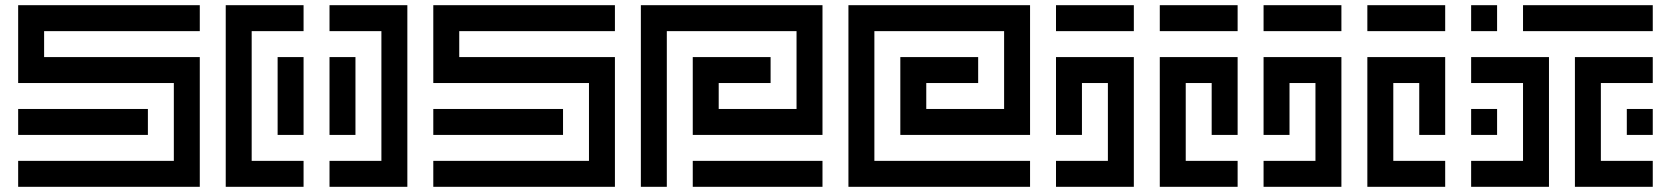

<svg xmlns="http://www.w3.org/2000/svg" viewBox="-20 -720 6440 740"><path d="M750 -700H50V-400H650V-100H50V0H750V-500H150V-600H750ZM50 -300V-200H550V-300Z M850 -700V0H1150V-100H950V-600H1150V-700ZM1250 -700V-600H1450V-100H1250V0H1550V-700ZM1150 -200V-500H1050V-200ZM1250 -500V-200H1350V-500Z M2350 -700H1650V-400H2250V-100H1650V0H2350V-500H1750V-600H2350ZM1650 -300V-200H2150V-300Z M3150 -700H2450V0H2550V-600H3050V-300H2750V-400H2950V-500H2650V-200H3150ZM3150 0V-100H2650V0Z M3950 -700H3250V0H3950V-100H3350V-600H3850V-300H3550V-400H3750V-500H3450V-200H3950Z M4350 -600V-700H4050V-600ZM4450 -600H4750V-700H4450ZM4050 -500V-200H4150V-400H4250V-100H4050V0H4350V-500ZM4450 -500V0H4750V-100H4550V-400H4650V-200H4750V-500Z M5150 -600V-700H4850V-600ZM5250 -600H5550V-700H5250ZM4850 -500V-200H4950V-400H5050V-100H4850V0H5150V-500ZM5250 -500V0H5550V-100H5350V-400H5450V-200H5550V-500Z M5650 -700V-600H5750V-700ZM5850 -600H6350V-700H5850ZM5650 -400H5850V-100H5650V0H5950V-500H5650ZM6050 -500V0H6350V-100H6150V-400H6350V-500ZM5650 -300V-200H5750V-300ZM6350 -200V-300H6250V-200Z"/></svg>

Font: Mourier
Style: Regular
Weight: 400
Designer: Eric Mourier
Foundry: Velvetyne Type Foundry
Version: Version 2.000;hotconv 1.0.109;makeotfexe 2.5.65596